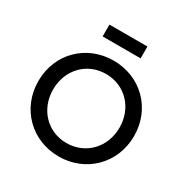

<svg xmlns="http://www.w3.org/2000/svg" viewBox="-211 -1141 1301 1335"><g transform="rotate(30 439.0 -473.5)"><path d="M439 12C655 12 823 -152 823 -373C823 -594 656 -757 439 -757C223 -757 55 -595 55 -373C55 -151 223 12 439 12ZM173 -373C173 -530 285 -650 439 -650C594 -650 706 -530 706 -373C706 -216 593 -96 439 -96C285 -96 173 -216 173 -373ZM287 -864H592V-959H287Z"/></g></svg>

Font: Mluvka SemiBold
Style: Regular
Weight: 600
Designer: Modified by Jiří Krblich, Original typeface by Gumpita Rahayu
Foundry: Gumpita Rahayu & Jiří Krblich
Version: Version 2.000;Glyphs 3.1.1 (3134)